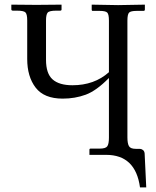

<svg xmlns="http://www.w3.org/2000/svg" viewBox="-20 -666 674 827"><path d="M528.8 -74.2Q528.8 -48.3 535.4 -36.6Q542 -24.9 564.9 -24.9H582Q588.9 -24.9 595.5 -20Q602.1 -15.1 603 -4.9L609.9 141.1H583Q564 1 437 1H365.2V-21Q365.2 -25.9 370.1 -25.9H409.2Q435.1 -25.9 442.1 -35.9Q449.2 -45.9 449.2 -73.2V-330.1Q395 -274.9 349.1 -258.1Q303.2 -241.2 250 -241.2Q169.9 -241.2 133.5 -288.6Q97.2 -335.9 97.2 -412.1V-578.1Q97.2 -605 89.6 -612.5Q82 -620.1 53.2 -620.1H36.1Q29.3 -620.1 28.8 -625V-646L137.2 -645L245.1 -646V-625Q245.1 -620.1 238.8 -620.1H222.2Q192.4 -620.1 185.3 -611.6Q178.2 -603 178.2 -578.1V-408.2Q178.2 -349.1 206.5 -324Q234.9 -298.8 292 -298.8Q386.2 -298.8 449.2 -355V-577.1Q449.2 -604 442.1 -611.6Q435.1 -619.1 409.2 -619.1H378.9Q375 -619.1 375 -624V-646L488.8 -644L604 -646V-625Q604 -619.1 598.1 -619.1H568.8Q543 -619.1 535.9 -611.6Q528.8 -604 528.8 -577.1Z"/></svg>

Font: Linux Libertine
Style: Regular
Weight: 400
Designer: Philipp H. Poll
Foundry: Philipp H. Poll
Version: Version 5.3.0 ; ttfautohint (v0.9)